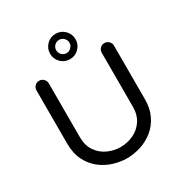

<svg xmlns="http://www.w3.org/2000/svg" viewBox="-207 -1066 1172 1231"><g transform="rotate(-30 379.0 -450.5)"><path d="M379 10Q329 10 278 -6Q227 -22 185 -55.5Q143 -89 117.5 -140.5Q92 -192 92 -262V-657Q92 -676 105 -689.5Q118 -703 137 -703Q156 -703 169.5 -689.5Q183 -676 183 -657V-259Q183 -197 211.5 -155.5Q240 -114 285 -93.5Q330 -73 379 -73Q428 -73 473 -93.5Q518 -114 546.5 -155.5Q575 -197 575 -259V-657Q575 -676 588 -689.5Q601 -703 620 -703Q639 -703 652.5 -689.5Q666 -676 666 -657V-262Q666 -192 640.5 -140.5Q615 -89 573 -55.5Q531 -22 480 -6Q429 10 379 10ZM379 -723Q340 -723 312.5 -750.5Q285 -778 285 -817Q285 -856 312.5 -883.5Q340 -911 379 -911Q418 -911 445.5 -883.5Q473 -856 473 -817Q473 -778 445.5 -750.5Q418 -723 379 -723ZM379 -768Q399 -768 413.5 -782.5Q428 -797 428 -817Q428 -837 413.5 -851.5Q399 -866 379 -866Q359 -866 344.5 -851.5Q330 -837 330 -817Q330 -797 344.5 -782.5Q359 -768 379 -768Z"/></g></svg>

Font: Varela Round
Style: Regular
Weight: 400
Designer: Joe Prince, Avraham Cornfeld
Foundry: Joe Prince, Avraham Cornfeld
Version: Version 3.010; ttfautohint (v1.8.4.7-5d5b)